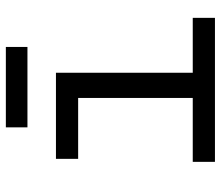

<svg xmlns="http://www.w3.org/2000/svg" viewBox="-68 -668 737 640"><g transform="rotate(-90 300.0 -348.5)"><path d="M80 0V-74H293V-456H90V-530H377V-74H560V0ZM195 -625V-697H463V-625Z"/></g></svg>

Font: Geist Mono
Style: Regular
Weight: 400
Monospace: yes
Designer: Basement.studio, Andrés Briganti, Mateo Zaragoza
Foundry: Basement.studio, Vercel, Andrés Briganti, Guido Ferreyra, Mateo Zaragoza
Version: Version 1.500; ttfautohint (v1.8.4.7-5d5b)